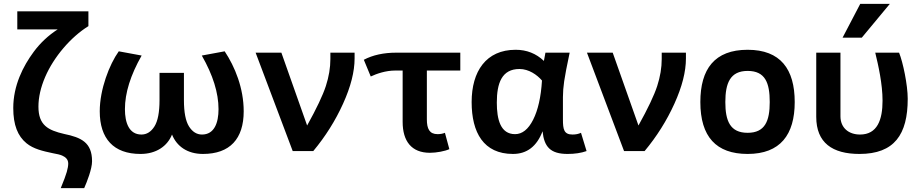

<svg xmlns="http://www.w3.org/2000/svg" viewBox="-20 -786 4791 999"><path d="M459 53C459 -45.7 401.2 -71 314 -89C230.4 -108.4 180 -134.1 180 -231C180 -279.7 191.7 -331.2 215 -385.5C260 -490.2 348.6 -593.5 440 -650V-727H70V-633H280C231.3 -601.7 189.8 -562.8 155.5 -516.5C99.6 -441.1 49 -340.6 49 -224C49 -135.4 72.3 -77.8 118 -40.5C154.1 -11 203 0.2 254 11C277.3 15 293.8 19.2 303.5 23.5C320.2 31 335 42.6 335 65C335 76.3 332.5 90.8 327.5 108.5C322.5 126.2 312 154.3 296 193H418C432.2 160.8 459 93.4 459 53Z M1031 -86C1003.7 -86 981.2 -100 963.5 -128C945.8 -156 937 -201.7 937 -265V-407H810V-265C810 -201.7 801.2 -156 783.5 -128C765.8 -100 743.3 -86 716 -86C651.8 -86 630 -146.8 630 -218C630 -302 659 -395 717 -497L598 -519C549.1 -451 499 -320.7 499 -207C499 -65.3 570.4 15 711 15C792.4 15 850.6 -25 875 -86C899.4 -25 954.7 15 1036 15C1176.7 15 1248 -64 1248 -207C1248 -327.5 1202.2 -439.1 1149 -519L1030 -497C1088 -395.7 1117 -302.7 1117 -218C1117 -146.9 1095.1 -86 1031 -86Z M1444 -512H1310L1503 0H1610C1673.3 -76 1725 -158.2 1765 -246.5C1805 -334.8 1825 -413.3 1825 -482V-512H1699V-479C1699 -433.7 1691.2 -386.8 1675.5 -338.5C1659.8 -290.2 1627.3 -221.7 1578 -133Z M2037 -419H2075V-152C2075 -51.1 2121.3 9 2217 9C2250.9 9 2295.5 0.6 2318 -10L2295 -95C2283.7 -90.3 2271 -88 2257 -88C2214.3 -88 2201 -116.1 2201 -165V-419H2375V-512H2043C1976.3 -512 1919.7 -499.7 1873 -475L1909 -388C1939.5 -402.3 1986.4 -419 2037 -419Z M2909 -165V-281C2909 -306.3 2911.2 -333.8 2915.5 -363.5C2919.8 -393.2 2929.3 -442.7 2944 -512H2818L2810 -469C2769.3 -507.7 2720.3 -527 2663 -527C2508.9 -527 2434 -414.6 2434 -255C2434 -96 2496.3 15 2649 15C2721.7 15 2773 -24.3 2803 -103C2811.1 -22.4 2843.7 15 2933 15C2971 15 3004 10 3032 0L3003 -95C2990.3 -89 2975.7 -86 2959 -86C2914.1 -86 2909 -113 2909 -165ZM2565 -252C2565 -353.4 2590.9 -427 2683 -427C2731.4 -427 2774.3 -396.9 2800 -367C2794.7 -281 2779.3 -213 2754 -163C2728.7 -113 2697.3 -88 2660 -88C2583.9 -88 2565 -164.8 2565 -252Z M3168 -512H3034L3227 0H3334C3397.3 -76 3449 -158.2 3489 -246.5C3529 -334.8 3549 -413.3 3549 -482V-512H3423V-479C3423 -433.7 3415.2 -386.8 3399.5 -338.5C3383.8 -290.2 3351.3 -221.7 3302 -133Z M3870 -527C3698.1 -527 3624 -426.9 3624 -255C3624 -75 3706 15 3870 15C4040.1 15 4115 -85.2 4115 -255C4115 -426.4 4041 -527 3870 -527ZM3870 -95C3778.6 -95 3754 -157.1 3754 -255C3754 -352.7 3778.7 -417 3870 -417C3962.1 -417 3985 -354.4 3985 -255C3985 -157 3960.9 -95 3870 -95Z M4452 15C4633.6 15 4703 -86.2 4703 -272C4703 -343.7 4678.3 -462.5 4658 -512H4534C4550.1 -446.1 4572 -348.8 4572 -262C4572 -162.8 4544.8 -86 4455 -86C4395.3 -86 4353 -121.1 4353 -181V-512H4227V-178C4227 -43.2 4310.8 15 4452 15ZM4464 -590 4610 -766H4456L4364 -590Z"/></svg>

Font: Fog Sans
Style: Bold
Weight: 700
Foundry: Intel Corporation
Version: Version 1.00